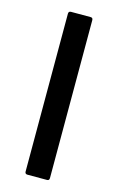

<svg xmlns="http://www.w3.org/2000/svg" viewBox="-105 -700 458 746"><g transform="rotate(15 124.0 -327.5)"><path d="M85 0Q75 0 75 -10V-645Q75 -655 85 -655H164Q173 -655 173 -645V-10Q173 0 164 0Z"/></g></svg>

Font: Sofia Sans Semi Condensed SemiBold
Style: Regular
Weight: 600
Designer: Botio Nikoltchev, Ani Petrova
Foundry: lettersoup
Version: Version 4.100